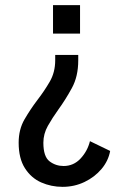

<svg xmlns="http://www.w3.org/2000/svg" viewBox="-20 -520 490 746"><path d="M291 -389.5H186V-500H291ZM284 -306.5V-285Q284 -223 259.2 -177.8Q234.5 -132.5 206.5 -94Q183.5 -62 166 -31Q148.5 0 148.5 34.5Q148.5 88.5 172.5 106.8Q196.5 125 227 125Q266 125 293 96Q320 67 329.5 28.5L408 66.5Q401 105 374.5 136.5Q348 168 308.5 187Q269 206 223 206Q179 206 140 188.8Q101 171.5 76.8 133.5Q52.5 95.5 52.5 34.5Q52.5 -17 75.2 -56.2Q98 -95.5 125 -131Q152 -166 173.2 -202.5Q194.5 -239 194.5 -286V-306.5Z"/></svg>

Font: Trispace Condensed
Style: Regular
Weight: 400
Width: 3
Designer: Tyler Finck
Foundry: Etcetera Type Company
Version: Version 1.210; ttfautohint (v1.8.3)